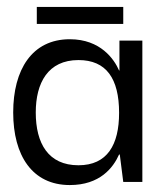

<svg xmlns="http://www.w3.org/2000/svg" viewBox="-20 -524 467 553"><path d="M181 9C268 9 306 -41 323 -79H325L335 0H390V-407H324V-321H323C309 -353 270 -411 181 -411C72 -411 18 -323 18 -200C18 -76 73 9 181 9ZM206 -48C119 -48 83 -111 83 -200C83 -285 118 -351 206 -351C286 -351 323 -298 323 -199C323 -107 289 -48 206 -48ZM335 -455V-504H86V-455Z"/></svg>

Font: OSH Darker Grotesque Medium
Style: Regular
Weight: 500
Designer: Gabriel Lam
Foundry: TypeRant
Version: Version 1.000;Glyphs 3.1.1 (3148)